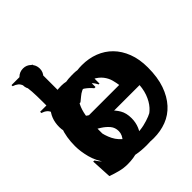

<svg xmlns="http://www.w3.org/2000/svg" viewBox="-197 -824 969 969"><g transform="rotate(-45 287.0 -340.0)"><path d="M82 0V-508.8Q82 -553.7 80.1 -583.5Q78.1 -613.3 72.8 -631.3Q67.4 -649.4 56.6 -658.2Q45.9 -667 30.3 -671.9V-679.7H171.9V-147.5Q171.9 -114.3 173.3 -89.8Q174.8 -65.4 180.7 -48.8Q186.5 -32.2 196.3 -22.5Q206.1 -12.7 224.6 -7.8V0Z M125 -578.1Q99.6 -578.1 82 -595.7Q64.5 -613.3 64.5 -637.7Q64.5 -663.1 82 -680.7Q99.6 -698.2 125 -698.2Q149.4 -698.2 167 -680.7Q184.6 -663.1 184.6 -637.7Q184.6 -613.3 167.5 -595.7Q150.4 -578.1 125 -578.1ZM83 0V-310.5Q83 -356.4 81.1 -385.7Q79.1 -415 73.7 -433.1Q68.4 -451.2 57.6 -460Q46.9 -468.8 31.2 -473.6V-482.4H172.9V-163.1Q172.9 -119.1 174.3 -92.3Q175.8 -65.4 181.6 -49.3Q187.5 -33.2 197.8 -23.9Q208 -14.6 225.6 -7.8V0Z M76.2 0V-508.8Q76.2 -553.7 74.2 -583.5Q72.3 -613.3 66.9 -631.3Q61.5 -649.4 50.8 -658.2Q40 -667 24.4 -671.9V-679.7H166V-279.3Q166 -244.1 171.4 -205.6Q176.8 -167 193.4 -134.3Q210 -101.6 242.2 -80.1Q274.4 -58.6 328.1 -58.6Q359.4 -58.6 387.2 -70.8Q415 -83 436 -106.4Q457 -129.9 469.7 -165Q482.4 -200.2 482.4 -247.1Q482.4 -292 470.7 -325.2Q459 -358.4 439 -380.4Q418.9 -402.3 392.6 -412.6Q366.2 -422.9 335.9 -422.9Q309.6 -422.9 291 -418.9Q272.5 -415 258.3 -408.2Q244.1 -401.4 232.9 -391.6Q221.7 -381.8 209 -372.1H201.2L217.8 -469.7Q251 -481.4 280.3 -490.7Q309.6 -500 346.7 -500Q395.5 -500 437 -483.9Q478.5 -467.8 508.8 -437Q539.1 -406.2 556.6 -360.8Q574.2 -315.4 574.2 -255.9Q574.2 -185.5 556.2 -134.3Q538.1 -83 506.8 -48.8Q475.6 -14.6 433.6 1.5Q391.6 17.6 342.8 17.6Q301.8 17.6 273.4 9.3Q245.1 1 225.1 -11.7Q205.1 -24.4 191.4 -38.6Q177.7 -52.7 166 -65.4L157.2 0Z M85.9 -310.5Q85.9 -356.4 84 -385.7Q82 -415 76.7 -433.1Q71.3 -451.2 60.5 -460Q49.8 -468.8 34.2 -473.6V-482.4H162.1L168.9 -418H170.9Q178.7 -430.7 187.5 -445.3Q196.3 -460 209.5 -472.2Q222.7 -484.4 240.7 -492.2Q258.8 -500 287.1 -500Q300.8 -500 315.4 -497.6Q330.1 -495.1 343.8 -493.2V-371.1H337.9Q334 -377.9 329.6 -385.3Q325.2 -392.6 318.8 -398.9Q312.5 -405.3 302.2 -409.2Q292 -413.1 277.3 -413.1Q222.7 -413.1 199.2 -365.7Q175.8 -318.4 175.8 -237.3V-170.9Q175.8 -126 178.2 -96.7Q180.7 -67.4 186 -49.3Q191.4 -31.2 201.2 -22Q210.9 -12.7 228.5 -7.8V0H85.9Z M409.2 -295.9Q407.2 -311.5 401.4 -334Q395.5 -356.4 379.9 -376.5Q364.3 -396.5 338.4 -409.7Q312.5 -422.9 272.5 -422.9Q231.4 -422.9 204.1 -409.7Q176.8 -396.5 160.6 -376.5Q144.5 -356.4 136.2 -334Q127.9 -311.5 126 -295.9ZM457 -14.6Q418 0 376 8.8Q334 17.6 292 17.6Q213.9 17.6 164.1 -7.3Q114.3 -32.2 85.4 -70.3Q56.6 -108.4 44.9 -152.3Q33.2 -196.3 33.2 -235.4Q33.2 -298.8 51.8 -348.1Q70.3 -397.5 102.5 -431.2Q134.8 -464.8 179.2 -482.4Q223.6 -500 274.4 -500Q336.9 -500 378.4 -481Q419.9 -461.9 444.3 -433.1Q468.8 -404.3 480.5 -370.1Q492.2 -335.9 496.6 -305.2Q501 -274.4 500.5 -251.5Q500 -228.5 501 -222.7H125Q126 -204.1 130.9 -176.3Q135.7 -148.4 152.3 -122.1Q168.9 -95.7 201.7 -77.1Q234.4 -58.6 290 -58.6Q323.2 -58.6 350.6 -64.9Q377.9 -71.3 399.4 -80.1Q420.9 -88.9 436.5 -100.1Q452.1 -111.3 460.9 -120.1L468.8 -116.2Z M50.8 -115.2Q56.6 -106.4 64.5 -96.2Q72.3 -85.9 84 -78.1Q95.7 -70.3 112.8 -64.5Q129.9 -58.6 154.3 -58.6Q196.3 -58.6 219.7 -82Q243.2 -105.5 243.2 -132.8Q243.2 -158.2 228.5 -175.8Q213.9 -193.4 191.9 -207.5Q169.9 -221.7 144 -235.4Q118.2 -249 96.2 -266.1Q74.2 -283.2 59.6 -305.2Q44.9 -327.1 44.9 -359.4Q44.9 -421.9 84 -460.9Q123 -500 200.2 -500Q217.8 -500 233.9 -496.1Q250 -492.2 262.7 -487.8Q275.4 -483.4 284.7 -479Q293.9 -474.6 299.8 -474.6Q301.8 -474.6 304.2 -476.6Q306.6 -478.5 308.6 -480.5H317.4V-373H308.6Q293.9 -391.6 272 -407.2Q250 -422.9 208 -422.9Q174.8 -422.9 155.8 -405.8Q136.7 -388.7 136.7 -368.2Q136.7 -344.7 151.4 -329.1Q166 -313.5 188 -299.3Q210 -285.2 235.8 -271Q261.7 -256.8 283.7 -238.3Q305.7 -219.7 320.3 -194.8Q335 -169.9 335 -132.8Q335 -102.5 323.7 -75.7Q312.5 -48.8 290 -27.8Q267.6 -6.8 234.4 5.4Q201.2 17.6 157.2 17.6Q128.9 17.6 102.1 10.7Q75.2 3.9 48.8 -5.9L43 -115.2Z"/></g></svg>

Font: Padauk Grand Pro
Style: Regular
Weight: 400
Designer: Debbi Hosken
Foundry: SIL
Version: Version 2.8.2